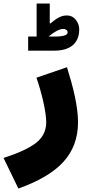

<svg xmlns="http://www.w3.org/2000/svg" viewBox="-143 -793 489 1085"><path d="M16.1 -586.4V-506.8H165.5C251.5 -506.8 304.7 -546.9 304.7 -627.4C304.7 -646.5 298.3 -664.6 285.6 -681.2C272.5 -697.3 255.9 -705.6 235.8 -705.6C207 -705.6 183.6 -695.8 143.1 -661.1H138.2V-772.9H64V-586.4ZM131.3 -586.4C166 -615.2 193.4 -629.4 214.4 -629.4C229.5 -629.4 239.3 -621.1 239.3 -609.9C239.3 -594.2 214.8 -586.4 165.5 -586.4ZM63 -354C92.8 -268.1 118.2 -161.1 118.2 -102.1C118.2 -53.2 98.1 -14.2 58.6 16.1C18.6 45.9 -42 73.7 -123 99.6L-39.1 272.5C76.7 231 162.1 180.7 216.3 120.6C270.5 60.5 297.9 -13.7 297.9 -102.1C297.9 -191.9 270.5 -301.3 235.4 -413.1Z"/></svg>

Font: Estedad Black
Style: Regular
Weight: 900
Designer: Amin Abedi
Version: Version 7.3